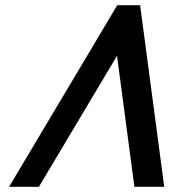

<svg xmlns="http://www.w3.org/2000/svg" viewBox="-20 -720 663 740"><path d="M130 0 431 -505 498 0H613L520 -700H432L15 0Z"/></svg>

Font: Pfennig
Style: BoldItalic
Weight: 700
Italic angle: -13°
Version: Version 20100423